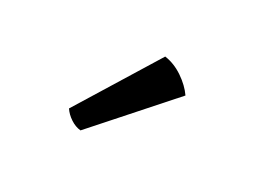

<svg xmlns="http://www.w3.org/2000/svg" viewBox="-45 -810 489 362"><g transform="rotate(20 199.0 -629.0)"><path d="M237 -722Q257 -715.5 273.5 -699.5Q290 -683.5 298 -666L134.5 -536.5Q123.5 -539.5 114 -548.5Q104.5 -557.5 100 -568Z"/></g></svg>

Font: Signika SC Light
Style: Regular
Weight: 300
Designer: Anna Giedryś
Foundry: Anna Giedryś
Version: Version 2.000; ttfautohint (v1.8.3) -l 8 -r 50 -G 200 -x 9 -